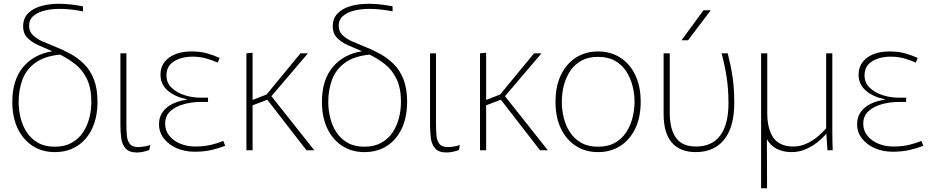

<svg xmlns="http://www.w3.org/2000/svg" viewBox="-20 -806 5009 1030"><path d="M503 -260Q503 -178 474.5 -117Q446 -56 394.5 -23Q343 10 274 10Q207 10 155.5 -23Q104 -56 75 -116.5Q46 -177 46 -260Q46 -376 103.5 -445.5Q161 -515 261 -531Q220 -548 184.5 -564Q149 -580 126.5 -603.5Q104 -627 104 -664Q104 -708 131 -735Q158 -762 204 -774.5Q250 -787 307.5 -785.5Q365 -784 425 -772V-745Q371 -756 319.5 -758Q268 -760 226.5 -751Q185 -742 160.5 -721.5Q136 -701 136 -668Q136 -638 156 -618Q176 -598 209 -583.5Q242 -569 281 -553.5Q320 -538 359 -516.5Q398 -495 431 -462.5Q464 -430 483.5 -380.5Q503 -331 503 -260ZM80 -260Q80 -216 90.5 -173.5Q101 -131 124 -96Q147 -61 184 -40Q221 -19 274 -19Q327 -19 364.5 -40Q402 -61 425 -95.5Q448 -130 459 -172.5Q470 -215 470 -259Q470 -334 446 -383Q422 -432 383.5 -462Q345 -492 302 -513Q219 -505 170 -469.5Q121 -434 100.5 -379Q80 -324 80 -260Z M781 -1Q761 6 744.5 9Q728 12 714 12Q672 12 653 -10.5Q634 -33 630 -67Q626 -101 626 -135V-520H658V-143Q658 -108 660.5 -79.5Q663 -51 676.5 -34Q690 -17 723 -17Q734 -17 750.5 -19.5Q767 -22 786 -28Z M1024 8Q972 8 929 -10.5Q886 -29 859.5 -62.5Q833 -96 833 -140Q833 -179 853.5 -206.5Q874 -234 908 -250Q942 -266 982 -271V-273Q915 -288 878 -321.5Q841 -355 841 -405Q841 -463 886.5 -496.5Q932 -530 1008 -530Q1055 -530 1092 -519.5Q1129 -509 1158 -495L1148 -470Q1122 -482 1088 -492Q1054 -502 1013 -502Q954 -502 913.5 -477Q873 -452 873 -402Q873 -361 901.5 -334.5Q930 -308 971.5 -295Q1013 -282 1054 -282H1096V-259H1054Q1011 -259 967.5 -247.5Q924 -236 895 -210.5Q866 -185 866 -142Q866 -105 888.5 -77.5Q911 -50 947.5 -35Q984 -20 1027 -20Q1076 -20 1114 -29.5Q1152 -39 1178 -50L1188 -24Q1159 -12 1117 -2Q1075 8 1024 8Z M1302 -520 1335 -523V-270L1410 -299L1592 -520H1632L1436 -290L1666 0H1624L1414 -271L1335 -241V0H1302Z M2164 -260Q2164 -178 2135.5 -117Q2107 -56 2055.5 -23Q2004 10 1935 10Q1868 10 1816.5 -23Q1765 -56 1736 -116.5Q1707 -177 1707 -260Q1707 -376 1764.5 -445.5Q1822 -515 1922 -531Q1881 -548 1845.5 -564Q1810 -580 1787.5 -603.5Q1765 -627 1765 -664Q1765 -708 1792 -735Q1819 -762 1865 -774.5Q1911 -787 1968.5 -785.5Q2026 -784 2086 -772V-745Q2032 -756 1980.5 -758Q1929 -760 1887.5 -751Q1846 -742 1821.5 -721.5Q1797 -701 1797 -668Q1797 -638 1817 -618Q1837 -598 1870 -583.5Q1903 -569 1942 -553.5Q1981 -538 2020 -516.5Q2059 -495 2092 -462.5Q2125 -430 2144.5 -380.5Q2164 -331 2164 -260ZM1741 -260Q1741 -216 1751.5 -173.5Q1762 -131 1785 -96Q1808 -61 1845 -40Q1882 -19 1935 -19Q1988 -19 2025.5 -40Q2063 -61 2086 -95.5Q2109 -130 2120 -172.5Q2131 -215 2131 -259Q2131 -334 2107 -383Q2083 -432 2044.5 -462Q2006 -492 1963 -513Q1880 -505 1831 -469.5Q1782 -434 1761.5 -379Q1741 -324 1741 -260Z M2442 -1Q2422 6 2405.5 9Q2389 12 2375 12Q2333 12 2314 -10.5Q2295 -33 2291 -67Q2287 -101 2287 -135V-520H2319V-143Q2319 -108 2321.5 -79.5Q2324 -51 2337.5 -34Q2351 -17 2384 -17Q2395 -17 2411.5 -19.5Q2428 -22 2447 -28Z M2555 -520 2588 -523V-270L2663 -299L2845 -520H2885L2689 -290L2919 0H2877L2667 -271L2588 -241V0H2555Z M3188 10Q3121 10 3069.5 -23Q3018 -56 2989 -116.5Q2960 -177 2960 -260Q2960 -343 2989 -403.5Q3018 -464 3069.5 -497Q3121 -530 3188 -530Q3256 -530 3307.5 -497Q3359 -464 3388 -403.5Q3417 -343 3417 -260Q3417 -177 3388 -116.5Q3359 -56 3307.5 -23Q3256 10 3188 10ZM3188 -19Q3242 -19 3279 -40Q3316 -61 3339 -96Q3362 -131 3373 -173.5Q3384 -216 3384 -260Q3384 -304 3373 -346.5Q3362 -389 3339 -424Q3316 -459 3279 -480Q3242 -501 3188 -501Q3135 -501 3098 -480Q3061 -459 3038 -424Q3015 -389 3004.5 -346.5Q2994 -304 2994 -260Q2994 -216 3004.5 -173.5Q3015 -131 3038 -96Q3061 -61 3098 -40Q3135 -19 3188 -19Z M3712 10Q3629 10 3584.5 -40.5Q3540 -91 3540 -195V-520H3573V-201Q3573 -113 3606.5 -66.5Q3640 -20 3714 -20Q3800 -20 3844 -79.5Q3888 -139 3888 -252Q3888 -327 3878.5 -389.5Q3869 -452 3851 -520H3884Q3901 -453 3910 -392.5Q3919 -332 3919 -253Q3919 -126 3865.5 -58Q3812 10 3712 10ZM3636 -590 3754 -751H3793L3671 -590Z M4063 204V-520H4096V-201Q4096 -113 4129.5 -66.5Q4163 -20 4236 -20Q4273 -20 4306.5 -35.5Q4340 -51 4367 -73.5Q4394 -96 4412 -118V-520H4445V-125Q4445 -87 4445.5 -58Q4446 -29 4447 0H4419L4413 -88H4412Q4393 -65 4364.5 -42.5Q4336 -20 4301 -5Q4266 10 4227 10Q4183 10 4149 -6.5Q4115 -23 4094 -59L4095 204Z M4769 8Q4717 8 4674 -10.5Q4631 -29 4604.5 -62.5Q4578 -96 4578 -140Q4578 -179 4598.5 -206.5Q4619 -234 4653 -250Q4687 -266 4727 -271V-273Q4660 -288 4623 -321.5Q4586 -355 4586 -405Q4586 -463 4631.5 -496.5Q4677 -530 4753 -530Q4800 -530 4837 -519.5Q4874 -509 4903 -495L4893 -470Q4867 -482 4833 -492Q4799 -502 4758 -502Q4699 -502 4658.5 -477Q4618 -452 4618 -402Q4618 -361 4646.5 -334.5Q4675 -308 4716.5 -295Q4758 -282 4799 -282H4841V-259H4799Q4756 -259 4712.5 -247.5Q4669 -236 4640 -210.5Q4611 -185 4611 -142Q4611 -105 4633.5 -77.5Q4656 -50 4692.5 -35Q4729 -20 4772 -20Q4821 -20 4859 -29.5Q4897 -39 4923 -50L4933 -24Q4904 -12 4862 -2Q4820 8 4769 8Z"/></svg>

Font: Murecho ExtraLight
Style: Regular
Weight: 200
Designer: Neil Summerour
Foundry: Positype
Version: Version 1.010; ttfautohint (v1.8.3)